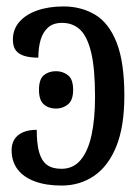

<svg xmlns="http://www.w3.org/2000/svg" viewBox="-20 -566 436 596"><path d="M171 10Q123 10 88 -3Q53 -16 34.5 -40.5Q16 -65 16 -100Q16 -119 24.5 -133Q33 -147 50.5 -155Q68 -163 94 -163Q94 -120 101.5 -93.5Q109 -67 125.5 -54.5Q142 -42 171 -42Q207 -42 230 -69Q253 -96 264 -146Q275 -196 275 -265Q275 -353 263 -403Q251 -453 228.5 -474Q206 -495 173 -495Q145 -495 129 -480.5Q113 -466 106 -442Q99 -418 99 -387Q75 -387 57 -392Q39 -397 29.5 -409Q20 -421 20 -443Q20 -475 40 -498Q60 -521 95.5 -533.5Q131 -546 177 -546Q232 -546 275 -520.5Q318 -495 342 -434Q366 -373 366 -269Q366 -173 341 -111.5Q316 -50 272 -20Q228 10 171 10ZM154 -229Q131 -229 116 -242Q101 -255 101 -287Q101 -320 116 -332.5Q131 -345 154 -345Q175 -345 191 -332.5Q207 -320 207 -287Q207 -255 191 -242Q175 -229 154 -229Z"/></svg>

Font: Noto Serif Condensed
Style: Regular
Weight: 400
Width: 3
Designer: Monotype Design Team
Foundry: Monotype Imaging Inc.
Version: Version 2.015